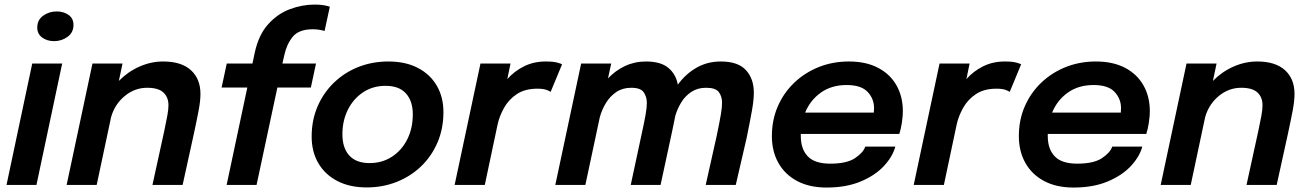

<svg xmlns="http://www.w3.org/2000/svg" viewBox="-20 -809 5723 840"><path d="M216.5 -629Q186 -629 164.5 -644.8Q143 -660.5 143 -688.5Q143 -722 169 -740.5Q195 -759 228 -759Q258 -759 279.8 -743.8Q301.5 -728.5 301.5 -700Q301.5 -666.5 275.5 -647.8Q249.5 -629 216.5 -629ZM8.5 0 121 -531H252L139.5 0Z M271.5 0 384.5 -531H516L500 -455Q539 -495 589.8 -517.5Q640.5 -540 694 -540Q773.5 -540 815.2 -502Q857 -464 857 -398Q857 -368 849.2 -326.8Q841.5 -285.5 828 -223L779 0H647L698.5 -235.5Q707.5 -277.5 712.2 -303.8Q717 -330 717 -349Q717 -383.5 695 -404.2Q673 -425 624 -425Q569.5 -425 525.8 -389Q482 -353 466 -296.5L403 0Z M971.5 0 1062 -426H949.5L972 -531H1084.5L1094.5 -578.5Q1111.5 -656.5 1152.8 -702.5Q1194 -748.5 1248 -768.8Q1302 -789 1357 -789Q1383 -789 1400.2 -785.5Q1417.5 -782 1423 -779.5L1400 -673.5Q1394.5 -675.5 1380.2 -678.2Q1366 -681 1349 -681Q1287.5 -681 1260.8 -648.2Q1234 -615.5 1224 -568L1215.5 -531H1362.5L1340 -426H1193.5L1102.5 0Z M1584.5 11Q1510 11 1456 -17Q1402 -45 1372.8 -95Q1343.5 -145 1343.5 -211.5Q1343.5 -283 1369.2 -343Q1395 -403 1440.8 -447.2Q1486.5 -491.5 1547.5 -515.8Q1608.5 -540 1679.5 -540Q1754 -540 1808 -512Q1862 -484 1891 -434Q1920 -384 1920 -319Q1920 -246 1894 -185.5Q1868 -125 1822 -81Q1776 -37 1715 -13Q1654 11 1584.5 11ZM1597 -95.5Q1651.5 -95.5 1694.2 -123Q1737 -150.5 1761.5 -198.8Q1786 -247 1786 -309Q1786 -367 1756 -400.2Q1726 -433.5 1667 -433.5Q1611 -433.5 1568.5 -405.2Q1526 -377 1502 -329Q1478 -281 1478 -221.5Q1478 -162 1508 -128.8Q1538 -95.5 1597 -95.5Z M1969 0 2082 -531H2213.5L2199.5 -463Q2230 -497.5 2272.5 -518.8Q2315 -540 2368 -540Q2400 -540 2417.8 -535.2Q2435.5 -530.5 2439 -527.5L2389 -407Q2385 -410.5 2370.8 -415.8Q2356.5 -421 2331 -421Q2276.5 -421 2241 -397.2Q2205.5 -373.5 2185.2 -337.2Q2165 -301 2157 -264.5L2101 0Z M2409.5 0 2522.5 -531H2654L2640 -466Q2672.5 -500.5 2714.5 -520.2Q2756.5 -540 2806 -540Q2871 -540 2904.2 -512Q2937.5 -484 2945.5 -438.5Q2978.5 -484.5 3026.2 -512.2Q3074 -540 3133.5 -540Q3209 -540 3243.5 -502.2Q3278 -464.5 3278 -404Q3278 -373 3270.5 -329.5Q3263 -286 3246.5 -205.5L3199 0H3067.5L3115.5 -214.5Q3129 -279 3134 -309.8Q3139 -340.5 3139 -359.5Q3139 -387 3125 -406Q3111 -425 3069 -425Q3032 -425 3005 -407.2Q2978 -389.5 2960.8 -361.5Q2943.5 -333.5 2934.5 -302.5Q2930.5 -281.5 2925.2 -256.5Q2920 -231.5 2913.5 -201.5L2870 0H2739.5L2785.5 -214.5Q2798 -270.5 2804 -304.5Q2810 -338.5 2810 -358Q2810 -385 2796.5 -405Q2783 -425 2741.5 -425Q2704 -425 2676.5 -406.5Q2649 -388 2631 -358.5Q2613 -329 2604 -295.5L2541 0Z M3897 -167.5Q3885 -123 3846.5 -82Q3808 -41 3745 -14.8Q3682 11.5 3596.5 11.5Q3521 11.5 3467.5 -17Q3414 -45.5 3385.5 -96.2Q3357 -147 3357 -213.5Q3357 -284.5 3383 -344Q3409 -403.5 3455.2 -447.5Q3501.5 -491.5 3562.5 -515.8Q3623.5 -540 3694 -540Q3768.5 -540 3821.2 -512.5Q3874 -485 3902 -435.8Q3930 -386.5 3930 -322.5Q3930 -300 3925.5 -271Q3921 -242 3914.5 -223H3483.5Q3483.5 -218.5 3483.5 -213.5Q3483.5 -157 3514 -125Q3544.5 -93 3612.5 -93Q3684.5 -93 3720.8 -117.2Q3757 -141.5 3765.5 -167.5ZM3684 -437Q3618 -437 3571.5 -404Q3525 -371 3502.5 -316.5H3803Q3804 -325 3804 -335.5Q3804 -377 3775.8 -407Q3747.5 -437 3684 -437Z M3977.5 0 4090.5 -531H4222L4208 -463Q4238.5 -497.5 4281 -518.8Q4323.5 -540 4376.5 -540Q4408.5 -540 4426.2 -535.2Q4444 -530.5 4447.5 -527.5L4397.5 -407Q4393.5 -410.5 4379.2 -415.8Q4365 -421 4339.5 -421Q4285 -421 4249.5 -397.2Q4214 -373.5 4193.8 -337.2Q4173.5 -301 4165.5 -264.5L4109.5 0Z M4977.5 -167.5Q4965.5 -123 4927 -82Q4888.5 -41 4825.5 -14.8Q4762.5 11.5 4677 11.5Q4601.5 11.5 4548 -17Q4494.5 -45.5 4466 -96.2Q4437.5 -147 4437.5 -213.5Q4437.5 -284.5 4463.5 -344Q4489.5 -403.5 4535.8 -447.5Q4582 -491.5 4643 -515.8Q4704 -540 4774.5 -540Q4849 -540 4901.8 -512.5Q4954.5 -485 4982.5 -435.8Q5010.5 -386.5 5010.5 -322.5Q5010.5 -300 5006 -271Q5001.5 -242 4995 -223H4564Q4564 -218.5 4564 -213.5Q4564 -157 4594.5 -125Q4625 -93 4693 -93Q4765 -93 4801.2 -117.2Q4837.5 -141.5 4846 -167.5ZM4764.5 -437Q4698.5 -437 4652 -404Q4605.5 -371 4583 -316.5H4883.5Q4884.5 -325 4884.5 -335.5Q4884.5 -377 4856.2 -407Q4828 -437 4764.5 -437Z M5058 0 5171 -531H5302.5L5286.5 -455Q5325.5 -495 5376.2 -517.5Q5427 -540 5480.5 -540Q5560 -540 5601.8 -502Q5643.5 -464 5643.5 -398Q5643.5 -368 5635.8 -326.8Q5628 -285.5 5614.5 -223L5565.5 0H5433.5L5485 -235.5Q5494 -277.5 5498.8 -303.8Q5503.5 -330 5503.5 -349Q5503.5 -383.5 5481.5 -404.2Q5459.5 -425 5410.5 -425Q5356 -425 5312.2 -389Q5268.5 -353 5252.5 -296.5L5189.5 0Z"/></svg>

Font: Epilogue SemiBold
Style: Italic
Weight: 600
Italic angle: -12°
Designer: Tyler Finck
Foundry: Etcetera Type Co
Version: Version 2.111; ttfautohint (v1.8.3)